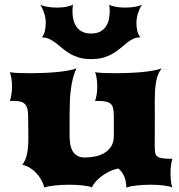

<svg xmlns="http://www.w3.org/2000/svg" viewBox="-20 -830 791 850"><path d="M78.6 -100.6Q94.2 -120.1 100.1 -150.4Q106 -180.7 105.5 -223.1L104.5 -319.8Q104 -340.8 99.6 -353.3Q95.2 -365.7 86.9 -372.3Q78.6 -378.9 66.4 -381.1Q54.2 -383.3 38.6 -383.3H23.4Q27.3 -393.1 30.3 -410.4Q33.2 -427.7 33.2 -446.8Q33.2 -465.3 30.5 -482.7Q27.8 -500 23.4 -510.3Q38.6 -507.8 62.5 -506.8Q86.4 -505.9 115.2 -505.9Q142.6 -505.9 172.1 -507.1Q201.7 -508.3 229 -510.7Q256.3 -513.2 279.8 -517.3Q303.2 -521.5 318.8 -527.3Q309.1 -508.3 303 -484.1Q296.9 -460 293.5 -432.6Q290 -405.3 289.1 -375.7Q288.1 -346.2 288.1 -316.4V-231.4Q288.1 -212.4 290.5 -194.8Q293 -177.2 300.3 -163.3Q307.6 -149.4 320.8 -141.1Q334 -132.8 355.5 -132.8Q377.4 -132.8 400.1 -137.2Q422.9 -141.6 441.7 -152.6Q460.4 -163.6 472.2 -182.1Q483.9 -200.7 483.9 -228.5V-319.8Q483.4 -338.4 480.7 -350.6Q478 -362.8 470.2 -370.1Q462.4 -377.4 448.5 -380.4Q434.6 -383.3 411.1 -383.3H400.9Q404.8 -393.1 407.7 -410.4Q410.6 -427.7 410.6 -446.8Q410.6 -465.3 408 -482.7Q405.3 -500 400.9 -510.3Q416 -507.8 439.9 -506.8Q463.9 -505.9 492.7 -505.9Q520 -505.9 549.6 -507.1Q579.1 -508.3 606.4 -510.7Q633.8 -513.2 657.2 -517.3Q680.7 -521.5 696.3 -527.3Q686 -515.6 679.7 -499.3Q673.3 -482.9 670.2 -463.1Q667 -443.4 666 -420.9Q665 -398.4 665 -375.5Q665 -360.4 665.3 -345.5Q665.5 -330.6 665.5 -316.4L665 -190.4Q665 -170.4 666.3 -158Q667.5 -145.5 674.8 -138.7Q682.1 -131.8 698 -129.4Q713.9 -127 743.2 -127Q739.3 -115.7 737.1 -99.4Q734.9 -83 734.9 -66.4Q734.9 -47.9 736.6 -29.5Q738.3 -11.2 743.2 0Q731.4 -5.4 705.1 -8.8Q678.7 -12.2 647.5 -12.2Q612.3 -12.2 583.5 -8.8Q554.7 -5.4 539.1 0Q539.1 -17.1 535.9 -30.3Q532.7 -43.5 527.8 -53.7Q522.9 -64 516.6 -71.3Q510.3 -78.6 503.9 -84Q483.4 -80.1 464.4 -70.8Q445.3 -61.5 429.4 -49.6Q413.6 -37.6 402.3 -24.4Q391.1 -11.2 386.7 0Q382.8 -2.9 371.8 -5.1Q360.8 -7.3 346.4 -9Q332 -10.7 315.9 -11.5Q299.8 -12.2 285.2 -12.2Q270.5 -12.2 254.6 -11.5Q238.8 -10.7 223.6 -9Q208.5 -7.3 196 -5.1Q183.6 -2.9 176.3 0Q171.9 -17.1 162.8 -33.4Q153.8 -49.8 141.1 -63.5Q128.4 -77.1 112.5 -86.9Q96.7 -96.7 78.6 -100.6ZM383.3 -568.4Q352.1 -568.4 329.1 -575.4Q306.2 -582.5 288.1 -593.3Q270 -604 255.6 -616.5Q241.2 -628.9 227.1 -639.6Q212.9 -650.4 198.2 -657.5Q183.6 -664.6 165 -664.6Q174.8 -676.3 178.7 -692.9Q182.6 -709.5 182.6 -728Q182.6 -750 175.8 -771.2Q168.9 -792.5 158.2 -809.6Q167.5 -804.2 187 -800.3Q206.5 -796.4 232.9 -796.4Q243.7 -796.4 254.6 -797.4Q265.6 -798.3 275.1 -800.3Q284.7 -802.2 292 -804.7Q299.3 -807.1 303.2 -809.6Q302.2 -802.7 301.5 -795.7Q300.8 -788.6 300.8 -780.8Q300.8 -762.7 304.4 -745.1Q308.1 -727.5 317.4 -713.4Q326.7 -699.2 342.5 -690.4Q358.4 -681.6 383.3 -681.6Q408.2 -681.6 424.1 -690.4Q439.9 -699.2 449.2 -713.4Q458.5 -727.5 462.2 -745.1Q465.8 -762.7 465.8 -780.8Q465.8 -788.1 465.1 -795.4Q464.4 -802.7 463.4 -809.6Q466.8 -806.6 474.1 -804.4Q481.4 -802.2 491 -800.3Q500.5 -798.3 511.5 -797.4Q522.5 -796.4 533.7 -796.4Q560.1 -796.4 579.6 -800.3Q599.1 -804.2 608.4 -809.6Q597.7 -792.5 590.8 -771.2Q584 -750 584 -728Q584 -709.5 587.9 -692.9Q591.8 -676.3 601.6 -664.6Q583 -664.6 568.6 -657.5Q554.2 -650.4 540.8 -639.6Q527.3 -628.9 512.9 -616.5Q498.5 -604 480.5 -593.3Q462.4 -582.5 439 -575.4Q415.5 -568.4 383.3 -568.4Z"/></svg>

Font: Arbutus
Style: Regular
Weight: 400
Designer: Karolina Lach
Foundry: Sorkin Type Co.
Version: Version 1.003